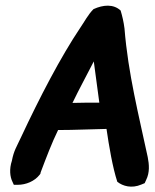

<svg xmlns="http://www.w3.org/2000/svg" viewBox="-20 -647 562 694"><path d="M23 -66C13 -36 16 -8 25 10L30 21H44C74 21 105 8 123 -15L126 -19L127 -24C147 -77 167 -130 190 -177C253 -177 304 -180 365 -181C374 -119 387 -42 404 10C424 26 456 35 491 20L503 15L508 4C522 -24 519 -53 514 -79C482 -229 443 -381 430 -544C427 -568 422 -589 416 -609C390 -633 353 -630 318 -614C298 -594 285 -568 271 -548C199 -441 122 -292 57 -153C40 -116 30 -103 23 -66ZM242 -275C267 -327 292 -372 319 -425C325 -376 333 -325 339 -276C307 -276 276 -276 242 -275Z"/></svg>

Font: Snowfall
Style: BlkObl
Weight: 900
Designer: Jasper
Foundry: Cannot Into Space Fonts
Version: Version 0.9